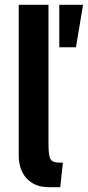

<svg xmlns="http://www.w3.org/2000/svg" viewBox="-20 -770 366 800"><path d="M186 10Q142 10 113.5 -8Q85 -26 71.5 -55.5Q58 -85 58 -121V-750H182V-172Q182 -132 187 -115.5Q192 -99 205 -95.5Q218 -92 242 -92L231 10ZM227 -573V-750H326L296.5 -573Z"/></svg>

Font: Cabin VF Beta
Style: Regular
Weight: 400
Designer: Pablo Impallari
Foundry: Pablo Impallari. http://www.impallari.com Igino Marini. http://www.ikern.com
Version: Version 2.200